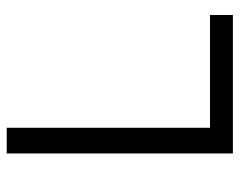

<svg xmlns="http://www.w3.org/2000/svg" viewBox="-91 -624 715 573"><g transform="rotate(-90 266.5 -337.5)"><path d="M95 0V-675H171.7V-68.3H508.3V0Z"/></g></svg>

Font: Funnel Sans Light
Style: Regular
Weight: 300
Designer: NORD ID, Kristian Moeller
Foundry: Dicotype
Version: Version 1.000